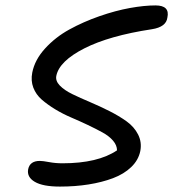

<svg xmlns="http://www.w3.org/2000/svg" viewBox="-20 -729 640 709"><path d="M201.2 -40Q138.2 -40 108.4 -57.6Q78.6 -75.2 84 -104Q90.3 -134.8 127 -134.8Q138.2 -134.8 161.4 -130.4Q184.6 -126 210.9 -126Q341.3 -126 412.1 -173.8Q412.1 -192.4 397.5 -209.5Q382.8 -226.6 358.9 -239.7Q335 -252.9 304.7 -267.3Q274.4 -281.7 243.4 -294.9Q212.4 -308.1 183.8 -325.4Q155.3 -342.8 134 -361.3Q112.8 -379.9 103 -405.5Q93.3 -431.2 99.1 -460.9Q108.4 -508.3 146.5 -550Q184.6 -591.8 236.1 -620.1Q287.6 -648.4 347.2 -669.2Q406.7 -689.9 460 -699.5Q513.2 -709 554.2 -709Q607.9 -709 598.1 -664.1Q593.8 -629.4 541 -621.1Q383.3 -597.2 291.3 -550.3Q199.2 -503.4 188 -449.2Q184.1 -430.7 200.7 -413.3Q217.3 -396 246.8 -381.6Q276.4 -367.2 312.3 -352.1Q348.1 -336.9 383.5 -319.1Q418.9 -301.3 447.3 -281Q475.6 -260.7 490 -232.2Q504.4 -203.6 498 -170.9Q491.2 -137.7 464.6 -112.1Q438 -86.4 397.2 -71Q356.4 -55.7 307.1 -47.9Q257.8 -40 201.2 -40Z"/></svg>

Font: Shantell Sans Irregular Bouncy
Style: Italic
Weight: 400
Italic angle: -11.31°
Designer: Stephen Nixon, Anya Danilova, Shantell Martin
Foundry: Arrow Type
Version: Version 1.006;[9816181b4]